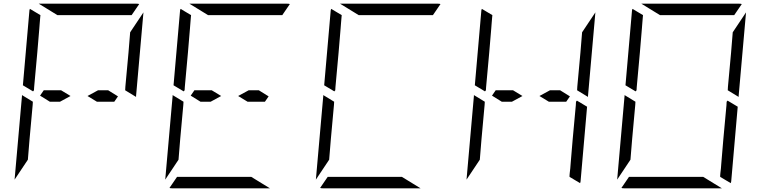

<svg xmlns="http://www.w3.org/2000/svg" viewBox="-20 -1020 4120 1040"><path d="M104 -558 139 -959Q139 -966 142 -972L199 -938L198 -928L195 -892L193 -866L182 -735L165 -548L164 -531L159 -525ZM140 -265 131 -155 59 -47 99 -500V-505L158 -469L157 -452ZM250 -469 197 -502 217 -531H311L362 -500L305 -469ZM291 -938 190 -1000H452H720Q730 -1000 734 -998L693 -938H663H477H415ZM757 -953 717 -500V-495L658 -531L659 -550L676 -735L685 -845ZM511 -531H566L619 -498L599 -469H505L454 -500Z M920 -558 955 -959Q955 -966 958 -972L1015 -938L1014 -928L1011 -892L1009 -866L998 -735L981 -548L980 -531L975 -525ZM956 -265 947 -155 875 -47 915 -500V-505L974 -469L973 -452ZM1066 -469 1013 -502 1033 -531H1127L1178 -500L1121 -469ZM1107 -938 1006 -1000H1268H1536Q1546 -1000 1550 -998L1509 -938H1479H1293H1231ZM1341 -62 1442 0H1180H912Q902 0 898 -2L939 -62H969H1155H1217ZM1327 -531H1382L1435 -498L1415 -469H1321L1270 -500Z M1736 -558 1771 -959Q1771 -966 1774 -972L1831 -938L1830 -928L1827 -892L1825 -866L1814 -735L1797 -548L1796 -531L1791 -525ZM1772 -265 1763 -155 1691 -47 1731 -500V-505L1790 -469L1789 -452ZM1923 -938 1822 -1000H2084H2352Q2362 -1000 2366 -998L2325 -938H2295H2109H2047ZM2157 -62 2258 0H1996H1728Q1718 0 1714 -2L1755 -62H1785H1971H2033Z M2552 -558 2587 -959Q2587 -966 2590 -972L2647 -938L2646 -928L2643 -892L2641 -866L2630 -735L2613 -548L2612 -531L2607 -525ZM3105 -475 3160 -442 3125 -41Q3125 -34 3122 -28L3065 -62V-70L3066 -82L3069 -108L3071 -134L3082 -265L3099 -450L3100 -469ZM2588 -265 2579 -155 2507 -47 2547 -500V-505L2606 -469L2605 -452ZM2698 -469 2645 -502 2665 -531H2759L2810 -500L2753 -469ZM3205 -953 3165 -500V-495L3106 -531L3107 -550L3124 -735L3133 -845ZM2959 -531H3014L3067 -498L3047 -469H2953L2902 -500Z M3368 -558 3403 -959Q3403 -966 3406 -972L3463 -938L3462 -928L3459 -892L3457 -866L3446 -735L3429 -548L3428 -531L3423 -525ZM3921 -475 3976 -442 3941 -41Q3941 -34 3938 -28L3881 -62V-70L3882 -82L3885 -108L3887 -134L3898 -265L3915 -450L3916 -469ZM3404 -265 3395 -155 3323 -47 3363 -500V-505L3422 -469L3421 -452ZM3555 -938 3454 -1000H3716H3984Q3994 -1000 3998 -998L3957 -938H3927H3741H3679ZM3789 -62 3890 0H3628H3360Q3350 0 3346 -2L3387 -62H3417H3603H3665ZM4021 -953 3981 -500V-495L3922 -531L3923 -550L3940 -735L3949 -845Z"/></svg>

Font: DSEG14 Modern Mini
Style: Light Italic
Weight: 300
Italic angle: -5°
Designer: Keshikan(Twitter:@keshinomi_88pro)
Version: Version 0.46